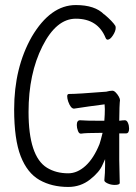

<svg xmlns="http://www.w3.org/2000/svg" viewBox="-20 -728 540 760"><path d="M250 -42Q286 -42 318.5 -71.5Q351 -101 374 -158Q379 -173 386 -202H375Q319 -202 301 -199Q293 -198 288.5 -210Q284 -222 284 -233Q284 -252 297 -252Q318 -250 380 -250H393Q395 -275 395 -296L394 -315Q331 -307 273 -298Q260 -298 250 -326Q246 -338 246 -347Q246 -356 253 -356Q287 -356 399 -365H400Q415 -369 425 -369Q431 -369 438 -362Q445 -355 450 -346Q455 -337 455 -331.5Q455 -326 454 -322Q453 -318 452 -250Q467 -252 474.5 -252Q482 -252 486.5 -241.5Q491 -231 491 -219Q491 -200 479 -200H457H452V-94L454 -4Q454 4 434 4Q419 4 406 -2Q393 -8 393 -14Q396 -44 396 -74V-98L386 -76Q374 -47 336.5 -17.5Q299 12 250 12Q185 12 136.5 -15.5Q88 -43 62 -109.5Q36 -176 36 -295Q36 -460 106 -583Q180 -708 280 -708Q356 -708 392 -671H393Q426 -643 437 -625L438 -618Q438 -605 427 -588Q416 -571 406 -571Q401 -571 398 -578Q367 -654 280 -654Q203 -654 148 -545Q93 -436 93 -285Q93 -109 166 -64Q202 -42 250 -42Z"/></svg>

Font: Moon Stars Kai HW Light
Style: Regular
Weight: 300
Designer: GuiWonder
Version: Version 1.101